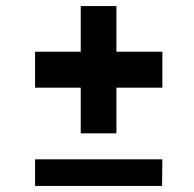

<svg xmlns="http://www.w3.org/2000/svg" viewBox="-20 -615 643 635"><path d="M365 -444V-595H247V-444H96V-325H247V-174H365V-325H517V-444ZM96 0H516L517 -88H96Z"/></svg>

Font: Be Vietnam
Style: Bold
Weight: 700
Designer: Gabriel Lam
Foundry: TypeRant
Version: Version 4.000